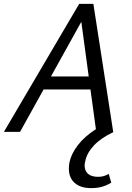

<svg xmlns="http://www.w3.org/2000/svg" viewBox="-25 -678 678 987"><path d="M534 216 547 261Q522 276 498 282.5Q474 289 444 289Q389 289 359 262.5Q329 236 329 189Q329 174 332 157Q341 113 375 68.5Q409 24 468 -14L440 -218H199L78 0H-5L382 -658H455L557 0L558 1Q494 31 457.5 70Q421 109 413 152Q410 163 410 173Q410 200 427.5 215.5Q445 231 480 231Q509 231 534 216ZM431 -285 393 -566 237 -285Z"/></svg>

Font: Ysabeau Medium
Style: Italic
Weight: 500
Italic angle: -12°
Designer: Christian Thalmann (Catharsis Fonts)
Version: Version 0.003